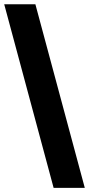

<svg xmlns="http://www.w3.org/2000/svg" viewBox="-20 -782 422 911"><path d="M234.4 109.4 0 -761.7H147.9L382.3 109.4Z"/></svg>

Font: Inter Display Extra Bold
Style: Regular
Weight: 800
Designer: Rasmus Andersson
Foundry: rsms
Version: Version 4.000;git-4fc901f